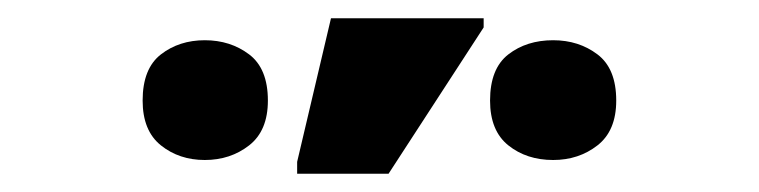

<svg xmlns="http://www.w3.org/2000/svg" viewBox="-20 -796 830 210"><path d="M305 -606V-619L342 -776H509V-766L405 -606ZM204 -621Q176 -621 156 -637Q136 -653 136 -686Q136 -721 156 -736.5Q176 -752 204 -752Q232 -752 252.5 -736.5Q273 -721 273 -686Q273 -653 252.5 -637Q232 -621 204 -621ZM585 -621Q556 -621 536 -637Q516 -653 516 -686Q516 -721 536 -736.5Q556 -752 585 -752Q613 -752 633.5 -736.5Q654 -721 654 -686Q654 -653 633.5 -637Q613 -621 585 -621Z"/></svg>

Font: RS Noto Sans
Style: Bold
Weight: 700
Designer: Monotype Design Team
Foundry: Monotype Imaging Inc.
Version: Version 3.10